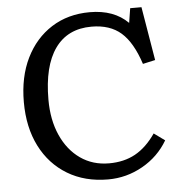

<svg xmlns="http://www.w3.org/2000/svg" viewBox="-52 -767 803 831"><g transform="rotate(-5 349.5 -351.0)"><path d="M385 14Q284 14 208.5 -31.5Q133 -77 91.5 -159Q50 -241 50 -351Q50 -460 90 -541.5Q130 -623 201.5 -668.5Q273 -714 368 -714Q473 -714 534 -653L544 -716H593L632 -483L578 -471Q547 -566 498.5 -608.5Q450 -651 370 -651Q266 -651 211.5 -574.5Q157 -498 157 -352Q157 -264 187 -197Q217 -130 270.5 -92.5Q324 -55 395 -55Q460 -55 509 -82Q558 -109 598 -167L645 -133Q605 -65 535 -25.5Q465 14 385 14Z"/></g></svg>

Font: Literata 12pt
Style: Regular
Weight: 400
Designer: Latin by Veronika Burian and Jose Scaglione. Greek by Irene Vlachou. Cyrillic by Vera Evstafieva.
Foundry: TypeTogether
Version: Version 3.002